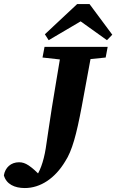

<svg xmlns="http://www.w3.org/2000/svg" viewBox="-66 -893 586 967"><path d="M-46.5 -9.9C-34.3 34.5 7.2 54.1 58.9 54.1C137.8 54.1 211.2 5.1 262.3 -80.1C297.4 -133.9 319 -215.1 345.5 -355.5L401.2 -657H246.1C224.9 -525.9 207.4 -429.8 195 -349.2C182.3 -270.8 175.1 -213.7 164.4 -145.8C153.4 -77.3 133.5 -23.5 108.3 6.1L146.7 0.3C87.6 -58 63 -75.8 29.9 -75.8C-10.8 -75.8 -39.9 -49.3 -46.5 -9.9ZM148.1 -603.3 282.8 -588.3H320.6L466.2 -603.3L476.3 -657H158.3L148.1 -603.3ZM384.9 -872.5H322.6L160 -720.4L179.1 -690.6L389 -814.2H299.9L472.7 -690.6L499.5 -718.2L384.9 -872.5Z"/></svg>

Font: Source Serif Variable
Style: Italic
Weight: 389
Italic angle: -12°
Designer: Frank Grießhammer
Foundry: Adobe Systems Incorporated
Version: Version 3.001;hotconv 1.0.111;makeotfexe 2.5.65597